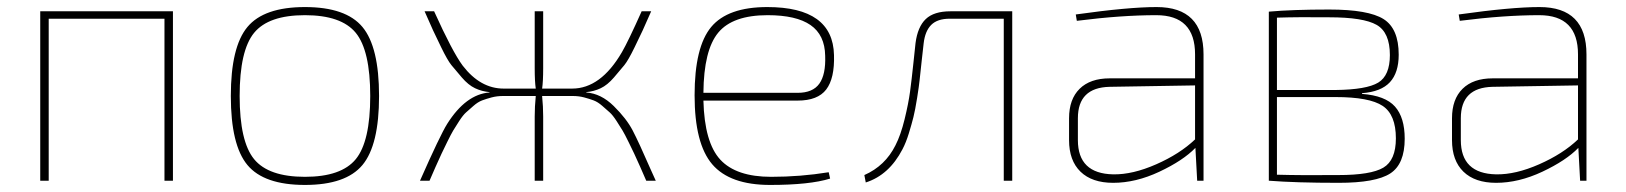

<svg xmlns="http://www.w3.org/2000/svg" viewBox="-20 -512 4606 544"><path d="M470 -480V0H446V-459H118V0H94V-480Z M681 -435.5Q728 -492 844 -492Q960 -492 1007 -435.5Q1054 -379 1054 -240Q1054 -101 1007 -44.5Q960 12 844 12Q728 12 681 -44.5Q634 -101 634 -240Q634 -379 681 -435.5ZM988 -419Q947 -469 844 -469Q741 -469 700 -419Q659 -369 659 -240Q659 -111 700 -61Q741 -11 844 -11Q947 -11 988 -61Q1029 -111 1029 -240Q1029 -369 988 -419Z M1641 -251V-250Q1683 -247 1719 -211.5Q1755 -176 1772.5 -142.5Q1790 -109 1824 -31Q1833 -11 1838 0H1811Q1806 -12 1794 -39Q1782 -66 1777 -76.5Q1772 -87 1761 -109.5Q1750 -132 1744 -142Q1738 -152 1727 -169Q1716 -186 1707.5 -193.5Q1699 -201 1686.5 -212Q1674 -223 1662 -227.5Q1650 -232 1635 -236Q1620 -240 1603 -240H1516Q1519 -210 1519 -182V0H1495V-182Q1495 -210 1498 -240H1405Q1388 -240 1373 -236Q1358 -232 1346 -227.5Q1334 -223 1321.5 -212Q1309 -201 1300.5 -193.5Q1292 -186 1281 -169Q1270 -152 1264 -142Q1258 -132 1247 -109.5Q1236 -87 1231 -76.5Q1226 -66 1214 -39Q1202 -12 1197 0H1170Q1227 -129 1247 -161Q1300 -245 1367 -250V-251Q1345 -253 1326 -262Q1307 -271 1288.5 -292.5Q1270 -314 1259 -327.5Q1248 -341 1230 -378Q1212 -415 1207 -426Q1202 -437 1183 -480H1210Q1262 -365 1291 -326Q1341 -261 1407 -261H1498Q1495 -281 1495 -319V-480H1519V-319Q1519 -281 1516 -261H1601Q1682 -261 1742 -364Q1760 -395 1798 -480H1825Q1806 -437 1801 -426Q1796 -415 1778 -378Q1760 -341 1749 -327.5Q1738 -314 1719.5 -292.5Q1701 -271 1682 -262Q1663 -253 1641 -251Z M2240 -227H1973Q1976 -108 2021 -59.5Q2066 -11 2165 -11Q2248 -11 2328 -24L2332 -6Q2274 12 2162 12Q2048 12 1998 -46.5Q1948 -105 1948 -242Q1948 -379 1995 -435.5Q2042 -492 2154 -492Q2340 -492 2343 -356Q2345 -290 2321 -258.5Q2297 -227 2240 -227ZM1973 -249H2240Q2283 -249 2301.5 -275Q2320 -301 2318 -354Q2317 -413 2276.5 -441Q2236 -469 2155 -469Q2056 -469 2015 -419.5Q1974 -370 1973 -249Z M2848 -480V0H2824V-459H2671Q2636 -459 2618.5 -441.5Q2601 -424 2597 -389Q2596 -380 2591.5 -340Q2587 -300 2585.5 -284.5Q2584 -269 2578.5 -234.5Q2573 -200 2568 -180Q2563 -160 2555 -134Q2547 -108 2537 -89Q2499 -16 2433 5L2429 -16Q2488 -42 2517 -100Q2532 -129 2543 -174Q2554 -219 2558.5 -252.5Q2563 -286 2568 -333.5Q2573 -381 2574 -390Q2580 -436 2603 -458Q2626 -480 2673 -480Z M3031 -453 3028 -471Q3177 -492 3257 -492Q3390 -492 3390 -358V0H3372L3367 -93Q3332 -57 3265 -25.5Q3198 6 3134 6Q3074 6 3041.5 -25.5Q3009 -57 3009 -115V-177Q3009 -231 3039 -260.5Q3069 -290 3124 -290H3366V-358Q3366 -469 3256 -469Q3157 -469 3031 -453ZM3034 -177V-115Q3034 -20 3134 -18Q3189 -17 3256 -46.5Q3323 -76 3366 -117V-270L3124 -266Q3034 -264 3034 -177Z M3839 -248V-246Q3905 -241 3932.5 -210Q3960 -179 3960 -119Q3960 -47 3919 -20.5Q3878 6 3773 6Q3651 6 3575 0V-479Q3641 -485 3746 -485Q3857 -485 3900 -458Q3943 -431 3943 -357Q3943 -306 3918 -279Q3893 -252 3839 -248ZM3598 -257H3764Q3852 -258 3885 -278Q3918 -298 3918 -356Q3918 -420 3880.5 -441.5Q3843 -463 3746 -463Q3661 -464 3598 -462ZM3598 -237V-17Q3669 -15 3772 -16Q3864 -16 3899.5 -37Q3935 -58 3935 -120Q3935 -187 3897.5 -212Q3860 -237 3764 -237Z M4116 -453 4113 -471Q4262 -492 4342 -492Q4475 -492 4475 -358V0H4457L4452 -93Q4417 -57 4350 -25.5Q4283 6 4219 6Q4159 6 4126.5 -25.5Q4094 -57 4094 -115V-177Q4094 -231 4124 -260.5Q4154 -290 4209 -290H4451V-358Q4451 -469 4341 -469Q4242 -469 4116 -453ZM4119 -177V-115Q4119 -20 4219 -18Q4274 -17 4341 -46.5Q4408 -76 4451 -117V-270L4209 -266Q4119 -264 4119 -177Z"/></svg>

Font: Exo 2.0 Thin
Style: Regular
Weight: 250
Designer: Natanael Gama
Version: Version 1.001;PS 001.001;hotconv 1.0.70;makeotf.lib2.5.58329